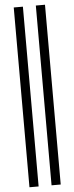

<svg xmlns="http://www.w3.org/2000/svg" viewBox="-65 -833 412 1065"><g transform="rotate(-5 141.0 -300.5)"><path d="M177.5 -801H228.5V200H177.5ZM54.5 -801H105.5V200H54.5Z"/></g></svg>

Font: Overused Grotesk Light
Style: Regular
Weight: 300
Version: Version 0.004